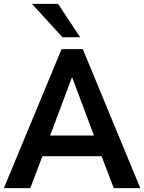

<svg xmlns="http://www.w3.org/2000/svg" viewBox="-22 -973 746 993"><path d="M134.8 0 197.3 -165H503.4L566.4 0H703.6L406.2 -718.8H296.4L-2 0ZM351.6 -571.8 463.9 -272H237.3L349.6 -571.8ZM392.6 -780.3 278.3 -953.1H143.1L301.3 -780.3Z"/></svg>

Font: Winston SemiBold
Style: Regular
Weight: 600
Designer: Vernon Adams, Kim Jin-seong, David Berlow, Cristiano Sobral
Foundry: The Winston Project Authors
Version: Version 3.004